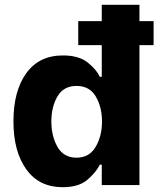

<svg xmlns="http://www.w3.org/2000/svg" viewBox="-20 -771 668 800"><path d="M620 -583H561V0H404V-85H396Q379 -51 343 -21Q307 9 241 9Q143 9 89.5 -65.5Q36 -140 36 -265Q36 -392 89.5 -466Q143 -540 242 -540Q309 -540 345.5 -510.5Q382 -481 396 -451H404V-583H306V-683H404V-751H561V-683H620ZM405 -265Q405 -325 379 -369Q353 -413 299 -413Q245 -413 219.5 -369.5Q194 -326 194 -265Q194 -204 219.5 -159Q245 -114 299 -114Q352 -114 378.5 -159Q405 -204 405 -265Z"/></svg>

Font: Be Vietnam ExtraBold
Style: Regular
Weight: 800
Designer: Gabriel Lam
Foundry: TypeRant
Version: Version 4.000